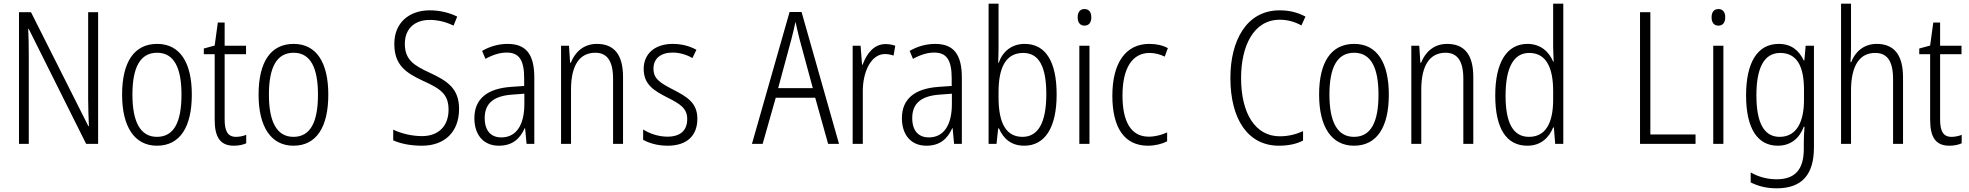

<svg xmlns="http://www.w3.org/2000/svg" viewBox="-20 -780 10675 1041"><path d="M512 0V-714H458V-242C458 -202 460 -145 462 -96H459L148 -714H83V0H136V-480C136 -533 135 -579 133 -623H136L447 0Z M1020 -267C1020 -439 957 -542 832 -542C707 -542 642 -443 642 -267C642 -93 709 10 831 10C957 10 1020 -93 1020 -267ZM698 -267C698 -413 739 -494 832 -494C926 -494 964 -408 964 -267C964 -118 923 -38 831 -38C740 -38 698 -121 698 -267Z M1260 -38C1214 -38 1198 -70 1198 -133V-486H1314V-532H1198V-658H1161L1144 -533L1085 -517V-486H1144V-130C1144 -35 1175 10 1248 10C1275 10 1297 5 1315 -3V-49C1301 -43 1280 -38 1260 -38Z M1760 -267C1760 -439 1697 -542 1572 -542C1447 -542 1382 -443 1382 -267C1382 -93 1449 10 1571 10C1697 10 1760 -93 1760 -267ZM1438 -267C1438 -413 1479 -494 1572 -494C1666 -494 1704 -408 1704 -267C1704 -118 1663 -38 1571 -38C1480 -38 1438 -121 1438 -267Z M2469 -189C2469 -296 2412 -339 2309 -386C2223 -426 2175 -456 2175 -543C2175 -623 2227 -672 2310 -672C2350 -672 2395 -663 2439 -641L2459 -690C2419 -710 2367 -724 2310 -724C2198 -724 2117 -656 2118 -541C2118 -427 2181 -385 2273 -342C2371 -298 2412 -268 2412 -185C2412 -98 2359 -42 2268 -42C2214 -42 2155 -56 2112 -77V-19C2154 0 2209 10 2268 10C2390 10 2469 -64 2469 -189Z M2732 -542C2683 -542 2635 -528 2594 -504L2612 -461C2654 -484 2692 -495 2727 -495C2793 -495 2822 -457 2822 -355V-314L2751 -309C2623 -300 2552 -245 2552 -139C2552 -55 2596 10 2685 10C2761 10 2800 -30 2825 -85H2827L2835 0H2877V-359C2877 -485 2833 -542 2732 -542ZM2757 -267 2823 -272V-216C2823 -105 2781 -35 2698 -35C2642 -35 2608 -71 2608 -140C2608 -219 2656 -260 2757 -267Z M3216 -542C3143 -542 3097 -496 3075 -440H3071L3065 -532H3022V0H3076V-294C3076 -429 3124 -494 3208 -494C3271 -494 3304 -450 3304 -353V0H3358V-363C3358 -486 3308 -542 3216 -542Z M3761 -136C3761 -223 3705 -255 3630 -294C3558 -331 3523 -353 3523 -408C3523 -463 3563 -495 3627 -495C3665 -495 3705 -483 3734 -465L3756 -510C3720 -530 3676 -542 3628 -542C3529 -542 3470 -487 3470 -407C3470 -322 3524 -289 3601 -250C3671 -215 3706 -191 3706 -134C3706 -75 3671 -39 3599 -39C3550 -39 3501 -56 3467 -78V-22C3497 -5 3543 10 3600 10C3704 10 3761 -44 3761 -136Z M4470 0H4529L4326 -715H4261L4057 0H4115L4186 -250H4400ZM4315 -568 4387 -302H4199L4271 -568C4279 -600 4287 -631 4293 -662C4299 -632 4308 -598 4315 -568Z M4781 -541C4717 -541 4678 -487 4657 -429H4654L4646 -532H4603V0H4658V-282C4657 -391 4703 -487 4778 -487C4795 -487 4812 -483 4825 -479L4834 -532C4818 -538 4799 -541 4781 -541Z M5050 -542C5001 -542 4953 -528 4912 -504L4930 -461C4972 -484 5010 -495 5045 -495C5111 -495 5140 -457 5140 -355V-314L5069 -309C4941 -300 4870 -245 4870 -139C4870 -55 4914 10 5003 10C5079 10 5118 -30 5143 -85H5145L5153 0H5195V-359C5195 -485 5151 -542 5050 -542ZM5075 -267 5141 -272V-216C5141 -105 5099 -35 5016 -35C4960 -35 4926 -71 4926 -140C4926 -219 4974 -260 5075 -267Z M5394 -523V-760H5340V0H5383L5392 -84H5396C5421 -26 5465 10 5533 10C5647 10 5709 -90 5709 -268C5709 -448 5648 -542 5536 -542C5466 -542 5417 -502 5395 -440H5392C5393 -465 5394 -497 5394 -523ZM5528 -493C5614 -493 5653 -417 5653 -269C5653 -114 5608 -38 5524 -38C5438 -38 5394 -107 5394 -252V-280C5394 -410 5431 -493 5528 -493Z M5860 -731C5835 -731 5823 -713 5823 -686C5823 -658 5836 -641 5860 -641C5884 -641 5897 -658 5897 -686C5897 -713 5885 -731 5860 -731ZM5887 -532H5832V0H5887Z M6204 10C6241 10 6280 1 6308 -14V-62C6277 -48 6243 -39 6208 -39C6110 -39 6066 -124 6066 -262C6066 -412 6120 -493 6213 -493C6240 -493 6269 -486 6295 -473L6312 -519C6285 -534 6251 -542 6211 -542C6085 -542 6011 -441 6011 -261C6011 -88 6076 10 6204 10Z M6919 -673C6959 -673 6999 -663 7036 -642L7058 -690C7016 -713 6969 -724 6918 -724C6738 -724 6651 -559 6651 -358C6651 -131 6748 10 6914 10C6967 10 7011 0 7045 -18V-69C7012 -54 6970 -41 6919 -41C6786 -41 6709 -165 6709 -357C6709 -528 6775 -673 6919 -673Z M7510 -267C7510 -439 7447 -542 7322 -542C7197 -542 7132 -443 7132 -267C7132 -93 7199 10 7321 10C7447 10 7510 -93 7510 -267ZM7188 -267C7188 -413 7229 -494 7322 -494C7416 -494 7454 -408 7454 -267C7454 -118 7413 -38 7321 -38C7230 -38 7188 -121 7188 -267Z M7826 -542C7753 -542 7707 -496 7685 -440H7681L7675 -532H7632V0H7686V-294C7686 -429 7734 -494 7818 -494C7881 -494 7914 -450 7914 -353V0H7968V-363C7968 -486 7918 -542 7826 -542Z M8261 10C8336 10 8379 -35 8401 -89H8405L8412 0H8456V-760H8401V-527C8401 -503 8403 -475 8404 -446H8401C8379 -499 8333 -542 8262 -542C8151 -542 8087 -444 8087 -262C8087 -84 8147 10 8261 10ZM8270 -38C8182 -38 8143 -117 8143 -261C8143 -412 8186 -493 8271 -493C8360 -493 8401 -419 8401 -286V-240C8401 -111 8359 -38 8270 -38Z M8872 0H9173V-51H8928V-714H8872Z M9297 -731C9272 -731 9260 -713 9260 -686C9260 -658 9273 -641 9297 -641C9321 -641 9334 -658 9334 -686C9334 -713 9322 -731 9297 -731ZM9324 -532H9269V0H9324Z M9624 -542C9508 -542 9447 -440 9447 -263C9447 -82 9510 10 9619 10C9688 10 9736 -29 9760 -93H9764C9761 -60 9760 -31 9760 -4V27C9760 140 9712 192 9613 192C9560 192 9515 179 9472 155V209C9512 229 9557 241 9613 241C9754 241 9815 162 9815 19V-532H9770L9763 -452H9760C9734 -506 9693 -542 9624 -542ZM9632 -493C9724 -493 9761 -418 9761 -294V-237C9761 -125 9724 -38 9629 -38C9546 -38 9503 -111 9503 -263C9503 -407 9542 -493 9632 -493Z M10016 -518V-760H9962V0H10016V-289C10016 -428 10065 -493 10147 -493C10210 -493 10244 -452 10244 -351V0H10298V-360C10298 -482 10250 -542 10155 -542C10084 -542 10037 -497 10017 -443H10013C10015 -467 10016 -489 10016 -518Z M10561 -38C10515 -38 10499 -70 10499 -133V-486H10615V-532H10499V-658H10462L10445 -533L10386 -517V-486H10445V-130C10445 -35 10476 10 10549 10C10576 10 10598 5 10616 -3V-49C10602 -43 10581 -38 10561 -38Z"/></svg>

Font: Noto Sans Arabic Cond Light
Style: Regular
Weight: 300
Width: 3
Designer: Monotype Design Team, Nadine Chahine, Nizar Qandah and Khaled Hosny
Foundry: Monotype Imaging Inc.
Version: Version 2.012